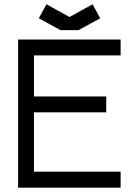

<svg xmlns="http://www.w3.org/2000/svg" viewBox="-20 -866 640 886"><path d="M136.7 -347.7V-73.7H536.6V0H63.5V-683.6H536.6V-610.4H136.7V-420.9H470.2V-347.7ZM300.8 -787.6 407.2 -846.2 442.4 -781.7 342.8 -727.1H258.8L159.2 -781.7L194.3 -846.2Z"/></svg>

Font: Anka/Coder
Style: Regular
Weight: 400
Monospace: yes
Version: Version 001.100